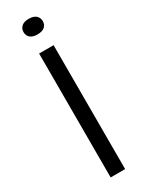

<svg xmlns="http://www.w3.org/2000/svg" viewBox="-239 -958 758 993"><g transform="rotate(-30 140.0 -461.0)"><path d="M97 0V-740H183.5V0ZM140 -829.5Q111.5 -829.5 97 -842.2Q82.5 -855 82.5 -875.5Q82.5 -896.5 97 -909.5Q111.5 -922.5 140 -922.5Q168.5 -922.5 183 -909.5Q197.5 -896.5 197.5 -875.5Q197.5 -855 183 -842.2Q168.5 -829.5 140 -829.5Z"/></g></svg>

Font: Encode Sans Exp
Style: Regular
Weight: 400
Width: 7
Designer: Multiple Designers
Foundry: Impallari Type
Version: Version 3.002; ttfautohint (v1.8.3) -l 8 -r 50 -G 200 -x 14 